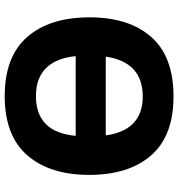

<svg xmlns="http://www.w3.org/2000/svg" viewBox="10 -776 775 836"><g transform="rotate(90 398.0 -357.5)"><path d="M398 10Q226 10 140.5 -88Q55 -186 55 -359Q55 -531 140.5 -628Q226 -725 399 -725Q571 -725 656 -627.5Q741 -530 741 -358Q741 -186 655.5 -88Q570 10 398 10ZM226 -430H569Q547 -591 399 -591Q250 -591 226 -430ZM571 -299H224Q232 -215 275.5 -170.5Q319 -126 398 -126Q555 -126 571 -299Z"/></g></svg>

Font: Noto Sans UI ExtraBold
Style: Regular
Weight: 800
Designer: Monotype Design Team
Foundry: Monotype Imaging Inc.
Version: Version 1.001